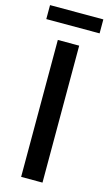

<svg xmlns="http://www.w3.org/2000/svg" viewBox="-136 -884 524 929"><g transform="rotate(15 126.5 -419.5)"><path d="M73 0V-686H180V0ZM-7 -769V-839H260V-769Z"/></g></svg>

Font: Archivo SemiCondensed Medium
Style: Regular
Weight: 500
Width: 4
Designer: Hector Gatti
Foundry: Omnibus-Type
Version: Version 2.001